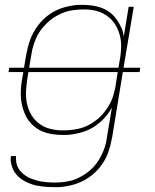

<svg xmlns="http://www.w3.org/2000/svg" viewBox="-20 -548 640 791"><path d="M207 223Q194 223 181.5 222.5Q169 222 156 220.5Q143 219 131 216.5Q119 214 108 210Q97 206 86 200.5Q75 195 65.5 188Q56 181 48.5 172.5Q41 164 35.5 153Q30 142 26.5 128Q23 114 24 106L25 95H46Q45 106 46.5 117Q48 128 52 137.5Q56 147 62.5 155Q69 163 77 169.5Q85 176 94 181Q103 186 113 189.5Q123 193 133.5 196Q144 199 154.5 200.5Q165 202 178 203Q191 204 199 204H208Q222 204 236.5 202.5Q251 201 265.5 198Q280 195 294 189Q308 183 321.5 175Q335 167 347 157Q359 147 369 135.5Q379 124 387 111Q395 98 401.5 84Q408 70 413 53.5Q418 37 419 27L441 -105Q432 -88 419.5 -72.5Q407 -57 392.5 -44.5Q378 -32 361.5 -22Q345 -12 327 -6Q309 0 287 4Q265 8 254 8H239Q222 8 205.5 6Q189 4 173.5 0Q158 -4 144 -11.5Q130 -19 118 -29.5Q106 -40 97 -52.5Q88 -65 82 -79.5Q76 -94 72 -109.5Q68 -125 66.5 -141.5Q65 -158 66 -177.5Q67 -197 69 -209L76 -251H15L18 -269H79L88 -323Q91 -338 95 -354Q99 -370 104.5 -385Q110 -400 118 -414.5Q126 -429 136 -442.5Q146 -456 158.5 -468Q171 -480 184.5 -489.5Q198 -499 213 -506Q228 -513 243.5 -517.5Q259 -522 277.5 -525Q296 -528 307 -528H320Q339 -528 358 -525.5Q377 -523 394.5 -517Q412 -511 427.5 -500.5Q443 -490 454 -476.5Q465 -463 475 -444Q485 -425 487 -413L490 -398L510 -520H531L489 -269H558L555 -251H486L442 18Q439 34 435 49.5Q431 65 425.5 80.5Q420 96 412 110.5Q404 125 393.5 138.5Q383 152 370.5 163.5Q358 175 344 184.5Q330 194 314.5 201Q299 208 283.5 212.5Q268 217 249.5 220Q231 223 221 223ZM100 -269H468L473 -299Q476 -314 477.5 -329.5Q479 -345 479 -360Q479 -375 476.5 -389.5Q474 -404 469 -417.5Q464 -431 457 -443Q450 -455 440.5 -465.5Q431 -476 419 -484Q407 -492 394 -497.5Q381 -503 364 -506Q347 -509 337 -509H323Q309 -509 294 -507.5Q279 -506 264.5 -503Q250 -500 236.5 -494Q223 -488 209.5 -480.5Q196 -473 184 -462.5Q172 -452 161.5 -440.5Q151 -429 142.5 -416Q134 -403 128 -389Q122 -375 117 -358.5Q112 -342 111 -333ZM230 -11H243Q257 -11 271.5 -12.5Q286 -14 300.5 -17Q315 -20 329 -25.5Q343 -31 356 -39Q369 -47 381.5 -57Q394 -67 404 -79Q414 -91 422.5 -103.5Q431 -116 437.5 -130Q444 -144 448.5 -160.5Q453 -177 455 -187L465 -251H97L92 -220Q90 -205 88.5 -189.5Q87 -174 87 -159Q87 -144 89.5 -129.5Q92 -115 96.5 -102Q101 -89 108 -76.5Q115 -64 125 -53.5Q135 -43 146.5 -35Q158 -27 171.5 -22Q185 -17 202 -14Q219 -11 230 -11Z"/></svg>

Font: Iosevka Aile Thin
Style: Italic
Weight: 100
Italic angle: -9°
Designer: Belleve Invis
Foundry: Belleve Invis
Version: Version 31.1.0; ttfautohint (v1.8.4)